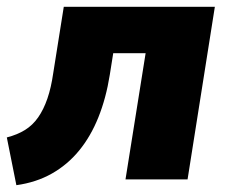

<svg xmlns="http://www.w3.org/2000/svg" viewBox="-24 -526 680 563"><path d="M24 17 -4 -123Q27 -131 49.5 -145Q72 -159 88 -182Q104 -205 115 -237Q126 -269 132 -311L163 -506H606L526 0H344L403 -370H308L298 -307Q287 -238 264.5 -182Q242 -126 208 -84.5Q174 -43 128 -17Q82 9 24 17Z"/></svg>

Font: Nunito Sans 7pt SemiCondensed Black
Style: Italic
Weight: 900
Width: 4
Italic angle: -9°
Designer: Vernon Adams
Foundry: Vernon Adams
Version: Version 3.101;gftools[0.9.27]